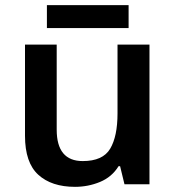

<svg xmlns="http://www.w3.org/2000/svg" viewBox="-20 -715 681 745"><path d="M560 -542V0H463L446 -70H440Q414 -28 368 -9Q322 10 271 10Q180 10 128.5 -37Q77 -84 77 -188V-542H200V-212Q200 -90 301 -90Q379 -90 407.5 -138Q436 -186 436 -275V-542ZM479 -695V-606H162V-695Z"/></svg>

Font: Noto Sans New Tai Lue Semibold
Style: Regular
Weight: 400
Designer: Monotype Design Team
Foundry: Monotype Imaging Inc.
Version: Version 2.004; ttfautohint (v1.8.4.7-5d5b)